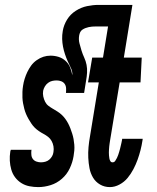

<svg xmlns="http://www.w3.org/2000/svg" viewBox="-20 -755 640 783"><path d="M136 8Q118 8 100 4.5Q82 1 67 -8.5Q52 -18 41.5 -32Q31 -46 26 -63.5Q21 -81 20 -99.5Q19 -118 22 -137L24 -144H109L108 -142Q107 -132 108 -122.5Q109 -113 114.5 -106Q120 -99 129 -96Q138 -93 147 -93Q156 -93 165 -95.5Q174 -98 181 -104Q188 -110 192.5 -118Q197 -126 198 -135Q200 -147 198 -158.5Q196 -170 190.5 -180Q185 -190 176 -197Q167 -204 157.5 -209Q148 -214 138.5 -220.5Q129 -227 121.5 -234.5Q114 -242 108 -251Q102 -260 96.5 -269.5Q91 -279 86.5 -289.5Q82 -300 79 -311.5Q76 -323 74 -334Q72 -345 71.5 -356.5Q71 -368 71.5 -380.5Q72 -393 74 -405Q76 -419 80.5 -433.5Q85 -448 91.5 -461.5Q98 -475 107 -487.5Q116 -500 129.5 -509.5Q143 -519 157 -523.5Q171 -528 186 -528Q203 -528 219 -523Q235 -518 247.5 -506.5Q260 -495 266 -480Q272 -465 275 -448Q276 -464 269 -478Q262 -492 256 -505.5Q250 -519 245 -534Q240 -549 237 -564.5Q234 -580 233.5 -596Q233 -612 236 -629Q240 -653 253.5 -675Q267 -697 289 -711Q311 -725 335 -730Q359 -735 382 -735H477L463 -647H368Q362 -647 355.5 -646.5Q349 -646 342 -644.5Q335 -643 328.5 -640.5Q322 -638 316 -634Q310 -630 307 -623.5Q304 -617 303 -611Q300 -594 304 -578.5Q308 -563 312.5 -548.5Q317 -534 323.5 -520Q330 -506 333 -490.5Q336 -475 335 -458.5Q334 -442 331 -426L323 -376H249Q250 -385 249.5 -395Q249 -405 244 -412.5Q239 -420 230 -423.5Q221 -427 211 -427Q202 -427 193 -425Q184 -423 176 -417Q168 -411 163 -402.5Q158 -394 156 -385Q154 -373 156.5 -361.5Q159 -350 164 -340Q169 -330 177.5 -323.5Q186 -317 195.5 -311.5Q205 -306 214.5 -300Q224 -294 232 -286.5Q240 -279 246.5 -270Q253 -261 258 -251.5Q263 -242 267 -231.5Q271 -221 274.5 -210Q278 -199 280 -188Q282 -177 283 -165Q284 -153 283 -141Q282 -129 280 -118Q276 -93 264.5 -68.5Q253 -44 232.5 -26Q212 -8 186.5 0Q161 8 136 8ZM428 8Q406 8 388 -2.5Q370 -13 359.5 -30.5Q349 -48 345 -69Q341 -90 340 -111.5Q339 -133 341 -155Q343 -177 347 -199L383 -419H339L356 -520H400L435 -735H520L485 -520H558L553 -419H468L429 -183Q428 -176 427 -170Q426 -164 425.5 -158Q425 -152 424.5 -145.5Q424 -139 424 -133Q424 -127 424.5 -121Q425 -115 426 -109Q427 -103 430 -98Q433 -93 439 -93Q446 -93 450 -99Q454 -105 457 -111Q460 -117 462 -123Q464 -129 466 -135.5Q468 -142 469.5 -148Q471 -154 472.5 -160.5Q474 -167 475.5 -173.5Q477 -180 478 -186V-189H562L561 -182Q558 -162 553 -142.5Q548 -123 541 -103.5Q534 -84 524 -65Q514 -46 500.5 -29.5Q487 -13 467.5 -2.5Q448 8 428 8Z"/></svg>

Font: Iosevka Extended Oblique
Style: Bold
Weight: 700
Width: 7
Italic angle: -9°
Monospace: yes
Designer: Belleve Invis
Foundry: Belleve Invis
Version: Version 32.5.0; ttfautohint (v1.8.4)